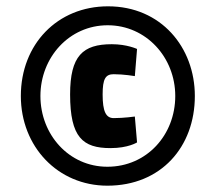

<svg xmlns="http://www.w3.org/2000/svg" viewBox="-20 -738 683 608"><path d="M407 -369C407 -369 372 -364 340 -364C315 -364 305 -386 305 -439C305 -488 314 -503 340 -503C372 -503 407 -497 407 -497L414 -583C414 -583 382 -598 334 -598C242 -598 202 -561 202 -439C202 -303 242 -269 330 -269C386 -269 414 -287 414 -287L407 -369ZM108 -434C108 -556 199 -658 321 -658C443 -658 535 -556 535 -434C535 -311 445 -210 320 -210C198 -210 108 -312 108 -434ZM46 -434C46 -274 163 -150 320 -150C490 -150 597 -273 597 -434C597 -588 490 -718 322 -718C162 -718 46 -598 46 -434Z"/></svg>

Font: RazerF5
Style: Bold
Weight: 700
Foundry: Razer Inc.
Version: Version 2